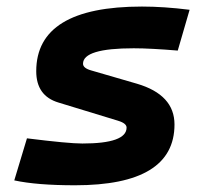

<svg xmlns="http://www.w3.org/2000/svg" viewBox="-20 -547 626 577"><path d="M205.6 9.8Q90.3 9.8 22.9 -4.9L61 -131.3Q123.5 -123.5 165 -119.6Q206.5 -115.7 227.5 -115.7Q360.4 -115.7 360.4 -163.6Q360.4 -176.3 335 -184.1L155.8 -238.8Q88.9 -258.8 88.9 -333Q88.9 -527.3 406.7 -527.3Q439.5 -527.3 475.1 -524.9Q510.7 -522.5 549.8 -517.6L514.2 -395Q473.6 -398.4 440.7 -400.1Q407.7 -401.9 381.8 -401.9Q229.5 -401.9 229.5 -355.5Q229.5 -342.3 253.9 -335.4L391.6 -295.4Q504.4 -262.2 504.4 -172.9Q504.4 9.8 205.6 9.8Z"/></svg>

Font: CaskaydiaCove NFP
Style: Bold Italic
Weight: 700
Italic angle: -10°
Designer: Aaron Bell
Foundry: Saja Typeworks
Version: Version 2111.001; VTT 6.35;Nerd Fonts 3.1.1